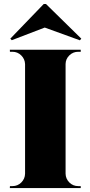

<svg xmlns="http://www.w3.org/2000/svg" viewBox="-20 -952 458 972"><path d="M201.2 -931.6 32.2 -756.3 39.6 -748.5 206.5 -812.5 384.3 -748 391.6 -756.3 212.9 -931.6ZM388.7 -9.8V0H29.8L30.3 -9.8H43Q69.3 -9.8 87.9 -28.3Q106.4 -46.9 106.9 -72.8V-627.4Q106 -653.3 87.4 -671.6Q68.8 -689.9 43 -689.9H30.3L29.8 -700.2H388.7V-689.9H376Q350.1 -689.9 331.3 -671.9Q312.5 -653.8 312 -627.9V-72.8Q312.5 -46.9 331.1 -28.3Q349.6 -9.8 376 -9.8Z"/></svg>

Font: Cinzel Black
Style: Regular
Weight: 900
Designer: Natanael Gama
Version: Version 1.001;PS 001.001;hotconv 1.0.56;makeotf.lib2.0.21325